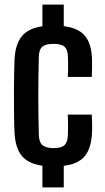

<svg xmlns="http://www.w3.org/2000/svg" viewBox="-20 -820 460 840"><path d="M165.5 0V-95Q104 -103.5 75.5 -138Q47 -172.5 43.5 -239.5Q42 -270 41.5 -314.8Q41 -359.5 41 -407.2Q41 -455 41.8 -495.8Q42.5 -536.5 43.5 -559Q47 -627 75.8 -661.8Q104.5 -696.5 165.5 -705V-800H259V-705.5Q322 -698 351 -664Q380 -630 382.5 -563Q383 -545.5 382.8 -521.2Q382.5 -497 381.5 -483.5H276.5Q277.5 -497 277.8 -514Q278 -531 277.8 -547.2Q277.5 -563.5 277 -574Q276 -603.5 262.2 -615.8Q248.5 -628 214 -628Q179.5 -628 165.2 -615.8Q151 -603.5 150 -574Q149 -528 148.2 -485.2Q147.5 -442.5 147.5 -400.8Q147.5 -359 148.2 -316.5Q149 -274 150 -228.5Q151 -197.5 166 -184.8Q181 -172 215 -172Q249 -172 262.5 -185.2Q276 -198.5 277 -229Q277.5 -246 277.8 -267.2Q278 -288.5 276.5 -318.5H381.5Q382.5 -304.5 383 -280.5Q383.5 -256.5 382.5 -239.5Q379.5 -171.5 350.8 -136.8Q322 -102 259 -94.5V0Z"/></svg>

Font: Big Shoulders Medium
Style: Regular
Weight: 500
Designer: Patric King
Foundry: XO Type Co
Version: Version 2.002